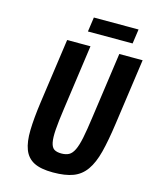

<svg xmlns="http://www.w3.org/2000/svg" viewBox="-125 -924 820 1018"><g transform="rotate(15 285.0 -415.0)"><path d="M156 -687.7 105.7 -331.1Q93.1 -240.9 91.6 -176.3Q90 -111.7 105.9 -70.3Q121.9 -28.9 159.6 -9.4Q197.4 10 264.3 10Q331.7 10 374.6 -6.4Q417.6 -22.7 445.2 -61.8Q472.9 -100.9 489.4 -165.2Q505.9 -229.6 519.4 -325.9L570.4 -687.7H442.3L391.3 -325.9Q381.6 -254.7 372.5 -210.4Q363.4 -166.1 351.4 -141.3Q339.3 -116.4 322.7 -107.5Q306.1 -98.6 281.7 -98.6Q256.6 -98.6 242.2 -107.6Q227.9 -116.7 222.6 -142.3Q217.3 -167.9 220.5 -213.4Q223.7 -258.9 234.1 -331L284.1 -687.7ZM250.7 -760H496L507.3 -839.6H262Z"/></g></svg>

Font: Secuela ExtLt
Style: Italic
Weight: 200
Italic angle: -8°
Designer: Fernando Haro
Foundry: deFharo
Version: Version 1.704